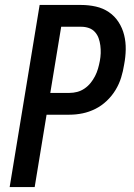

<svg xmlns="http://www.w3.org/2000/svg" viewBox="-20 -755 540 775"><path d="M19 0 140 -735H307Q338 -735 367 -728.5Q396 -722 419.5 -706Q443 -690 458.5 -666Q474 -642 481 -614Q488 -586 487.5 -555.5Q487 -525 481 -494Q477 -468 469 -442Q461 -416 446.5 -392Q432 -368 411 -348Q390 -328 365 -315.5Q340 -303 313.5 -297.5Q287 -292 260 -292H168L120 0ZM183 -380H261Q276 -380 291.5 -384Q307 -388 321 -397.5Q335 -407 345.5 -420Q356 -433 363.5 -447.5Q371 -462 375.5 -477.5Q380 -493 383 -509Q386 -525 386.5 -540.5Q387 -556 385 -571.5Q383 -587 378 -601Q373 -615 363 -626Q353 -637 338.5 -642Q324 -647 308 -647H227Z"/></svg>

Font: Iosevka Semibold Oblique
Style: Regular
Weight: 600
Italic angle: -9°
Monospace: yes
Designer: Belleve Invis
Foundry: Belleve Invis
Version: Version 32.5.0; ttfautohint (v1.8.4)